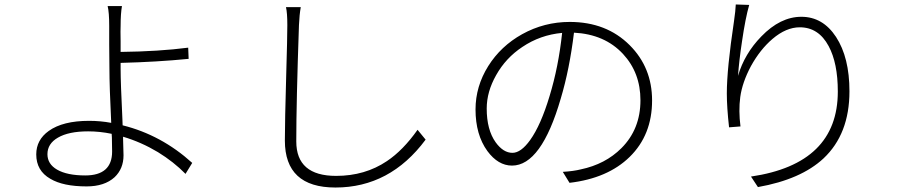

<svg xmlns="http://www.w3.org/2000/svg" viewBox="-20 -800 4040 858"><path d="M235 -42Q280 -16 361 -16Q481 -16 481 -123Q481 -140 480 -186Q479 -197 479 -202Q426 -213 374 -213Q287 -213 239 -185Q192 -158 192 -111Q192 -67 235 -42ZM142 -110Q142 -175 198 -215Q261 -260 378 -260Q429 -260 477 -251Q469 -415 469 -491Q469 -522 468 -601Q468 -665 468 -684Q468 -745 461 -773H525Q519 -739 519 -684Q518 -666 519 -615Q519 -584 519 -568Q690 -570 821 -587L823 -537Q681 -523 519 -519V-491Q519 -432 527 -267Q528 -249 528 -240Q701 -197 839 -72L809 -23Q756 -77 686 -120Q611 -165 530 -189Q530 -186 530 -179Q532 -126 532 -106Q532 -46 492 -8Q447 33 367 33Q262 33 205 -1Q142 -37 142 -110Z M1253 -172Q1253 -255 1259 -465Q1264 -634 1264 -688Q1264 -742 1258 -768H1324Q1318 -734 1316 -688Q1304 -343 1304 -168Q1304 -14 1482 -14Q1611 -14 1709 -80Q1781 -128 1846 -220L1882 -176Q1723 38 1479 38Q1253 38 1253 -172Z M2195 -164Q2229 -117 2270 -117Q2308 -117 2349 -174Q2397 -241 2436 -371Q2476 -502 2492 -653Q2394 -644 2314 -590Q2240 -541 2197 -464Q2155 -390 2155 -315Q2155 -220 2195 -164ZM2105 -311Q2105 -414 2162 -505Q2218 -594 2313 -647Q2412 -702 2526 -702Q2690 -702 2794 -598Q2894 -498 2894 -351Q2894 -197 2794 -99Q2696 -3 2525 17L2495 -32Q2543 -35 2575 -43Q2685 -66 2757 -138Q2842 -223 2842 -352Q2842 -475 2764 -559Q2682 -647 2545 -654Q2525 -490 2486 -360Q2399 -60 2268 -60Q2206 -60 2158 -125Q2105 -198 2105 -311Z M3228 -383Q3228 -491 3260 -705Q3267 -753 3268 -780L3328 -778Q3311 -719 3296 -616Q3283 -531 3278 -461Q3307 -560 3382 -637Q3467 -725 3561 -725Q3657 -725 3716 -635Q3776 -543 3776 -392Q3776 -201 3660 -92Q3559 2 3367 36L3336 -11Q3724 -68 3724 -391Q3724 -518 3683 -594Q3638 -678 3554 -678Q3493 -678 3432 -626Q3377 -579 3336 -505Q3297 -432 3288 -366Q3280 -305 3289 -235L3238 -231Q3228 -321 3228 -383Z"/></svg>

Font: Source Han Sans Light
Style: Regular
Weight: 300
Designer: Ryoko NISHIZUKA Ë•øÂ°öÊ∂ºÂ≠ê (kana & ideographs); Paul D. Hunt (Latin, Greek & Cyrillic); Wenlong ZHANG Âº†ÊñáÈæô (bopom
Foundry: Adobe Systems Incorporated
Version: Version 1.004;PS 1.004;hotconv 1.0.82;makeotf.lib2.5.63406; 